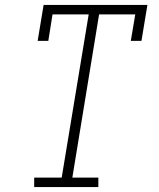

<svg xmlns="http://www.w3.org/2000/svg" viewBox="-20 -755 640 775"><path d="M118 0V-38H229L338 -697H192L175 -590H132L156 -735H575L551 -590H508L526 -697H380L272 -38H377V0Z"/></svg>

Font: Iosevka Curly Slab XLtEx
Style: Italic
Weight: 200
Width: 7
Italic angle: -9°
Monospace: yes
Designer: Belleve Invis
Foundry: Belleve Invis
Version: Version 11.1.0; ttfautohint (v1.8.3)